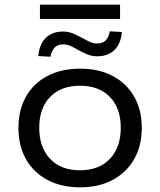

<svg xmlns="http://www.w3.org/2000/svg" viewBox="-20 -793 685 822"><path d="M323 9Q242 9 182.5 -23Q123 -55 91 -112Q59 -169 59 -246Q59 -322 91 -379Q123 -436 182.5 -467.5Q242 -499 323 -499Q404 -499 463 -467.5Q522 -436 554.5 -379Q587 -322 587 -246Q587 -169 554.5 -112Q522 -55 463 -23Q404 9 323 9ZM322 -64Q404 -64 450.5 -113Q497 -162 497 -246Q497 -330 450.5 -378Q404 -426 323 -426Q241 -426 194.5 -378Q148 -330 148 -246Q148 -162 194.5 -113Q241 -64 322 -64ZM151 -712V-773H494V-712ZM196 -550 144 -553Q147 -588 160.5 -611Q174 -634 196.5 -646Q219 -658 249 -658Q273 -658 293 -649.5Q313 -641 333 -630Q349 -621 364 -614Q379 -607 396 -607Q419 -607 432 -619.5Q445 -632 450 -659L502 -656Q497 -605 469.5 -578.5Q442 -552 397 -552Q372 -552 352.5 -560.5Q333 -569 313 -580Q296 -590 281.5 -596.5Q267 -603 250 -603Q228 -603 215 -590.5Q202 -578 196 -550Z"/></svg>

Font: Nunito Sans 10pt SemiExpanded
Style: Regular
Weight: 400
Width: 6
Designer: Vernon Adams
Foundry: Vernon Adams
Version: Version 3.101;gftools[0.9.27]